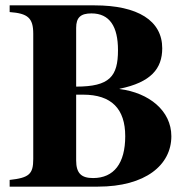

<svg xmlns="http://www.w3.org/2000/svg" viewBox="-20 -696 707 716"><path d="M264 -343H290C396 -343 447 -290 447 -188C447 -87 405 -32 327 -32C283 -32 264 -50 264 -98ZM264 -592C264 -631 281 -646 321 -646C389 -646 420 -597 420 -509C420 -411 389 -373 264 -373ZM426 -365C543 -389 585 -440 585 -516C585 -619 494 -676 333 -676H16V-651C84 -646 104 -629 104 -570V-103C104 -47 89 -33 16 -25V0H345C523 0 619 -81 619 -188C619 -283 536 -350 426 -364Z"/></svg>

Font: XITS
Style: Bold
Weight: 700
Designer: MicroPress Inc., with final additions and corrections provided by Coen Hoffman, Elsevier (retired)
Version: Version 1.302